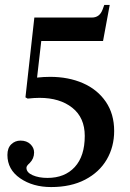

<svg xmlns="http://www.w3.org/2000/svg" viewBox="-20 -747 526 777"><path d="M10 -120Q10 -148 25.5 -163Q41 -178 63 -178Q88 -178 103 -163.5Q118 -149 118 -130Q118 -105 100 -87Q87 -76 87 -68Q87 -49 112 -38Q137 -27 172 -27Q242 -27 282.5 -71Q323 -115 323 -197Q323 -271 272.5 -311Q222 -351 140 -351Q119 -351 92 -348L83 -353L119 -676H352Q383 -676 395 -708L402 -727H424L397 -581H147L130 -433Q157 -436 183 -436Q257 -436 315.5 -410.5Q374 -385 408 -335.5Q442 -286 442 -217Q442 -153 412 -101.5Q382 -50 324.5 -20Q267 10 187 10Q113 10 61.5 -25.5Q10 -61 10 -120Z"/></svg>

Font: Ibarra Real Nova SemiBold
Style: Regular
Weight: 600
Designer: Jose Maria Ribagorda & Octavio Pardo
Foundry: Jose Maria Ribagorda
Version: Version 1.014